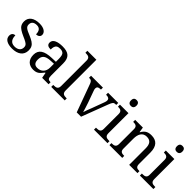

<svg xmlns="http://www.w3.org/2000/svg" viewBox="166 -1803 2855 2855"><g transform="rotate(45 1594.0 -375.0)"><path d="M210 10C327 10 407 -43 407 -147C407 -203 387 -240 343 -269C321 -284 292 -298 257 -313C168 -349 133 -368 133 -419C133 -466 160 -499 228 -499C287 -499 314 -460 314 -393C359 -393 386 -417 386 -453C386 -502 336 -545 240 -545C127 -545 52 -495 52 -404C52 -345 74 -311 119 -282C141 -267 169 -253 203 -238C268 -210 302 -191 316 -170C323 -159 326 -146 326 -129C326 -74 287 -38 216 -38C135 -38 108 -94 108 -165C85 -165 45 -152 45 -96C45 -27 110 10 210 10Z M656 10C711 10 744 -8 771 -37C784 -51 798 -67 812 -86H820L836 0H971V-42H968C923 -42 906 -58 906 -114V-373C906 -500 846 -546 723 -546C621 -546 543 -518 543 -450C543 -405 572 -387 628 -387C628 -428 634 -463 661 -482C674 -491 694 -496 719 -496C774 -496 798 -473 806 -437C810 -418 812 -397 812 -373V-313L729 -310C576 -305 501 -257 501 -150C501 -41 567 10 656 10ZM679 -52C625 -52 598 -83 598 -145C598 -224 635 -264 748 -269L812 -272V-191C812 -106 760 -52 679 -52Z M1311 0V-42H1298C1253 -42 1216 -51 1216 -114V-760H1027V-718H1040C1084 -718 1122 -709 1122 -650V-114C1122 -51 1085 -42 1040 -42H1027V0Z M1654 0 1812 -416C1836 -480 1849 -494 1888 -494H1900V-536H1686V-494H1693C1737 -494 1759 -478 1759 -445C1759 -432 1756 -418 1750 -402L1678 -207C1659 -159 1635 -98 1628 -70C1623 -87 1616 -111 1607 -140C1598 -169 1590 -195 1581 -220L1513 -409C1508 -424 1505 -435 1505 -446C1505 -478 1525 -494 1565 -494H1578V-536H1328V-494C1371 -494 1387 -482 1402 -441L1563 0Z M2064 -636C2095 -636 2121 -653 2121 -698C2121 -745 2095 -760 2064 -760C2032 -760 2007 -745 2007 -698C2007 -653 2032 -636 2064 -636ZM2210 0V-42H2197C2152 -42 2115 -51 2115 -114V-536H1936V-494H1939C1983 -494 2021 -485 2021 -426V-109C2021 -50 1983 -42 1939 -42H1926V0Z M2520 0V-42H2515C2471 -42 2435 -50 2435 -109V-320C2435 -413 2470 -482 2556 -482C2637 -482 2666 -432 2666 -345V0H2840V-42H2835C2790 -42 2760 -51 2760 -114V-350C2760 -487 2697 -546 2592 -546C2528 -546 2477 -530 2436 -455H2431L2418 -536H2256V-494H2261C2305 -494 2341 -485 2341 -426V-114C2341 -51 2304 -42 2259 -42H2251V0Z M3029 -636C3060 -636 3086 -653 3086 -698C3086 -745 3060 -760 3029 -760C2997 -760 2972 -745 2972 -698C2972 -653 2997 -636 3029 -636ZM3175 0V-42H3162C3117 -42 3080 -51 3080 -114V-536H2901V-494H2904C2948 -494 2986 -485 2986 -426V-109C2986 -50 2948 -42 2904 -42H2891V0Z"/></g></svg>

Font: Liu Chibing Harmony Marks (Sposobin) Font
Style: Regular
Weight: 400
Designer: Liu Chibing
Foundry: Liu Chibing
Version: Version 1.003